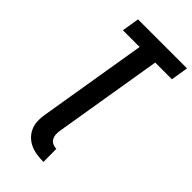

<svg xmlns="http://www.w3.org/2000/svg" viewBox="-292 -804 1097 1097"><g transform="rotate(45 256.5 -256.0)"><path d="M311 223Q283 223 256 219Q229 215 205.5 204.5Q182 194 163.5 176Q145 158 134.5 134.5Q124 111 122.5 83.5Q121 56 126 29L235 -630H100L117 -735H513L496 -630H361L252 29Q249 45 250 61.5Q251 78 258 91Q265 104 279.5 111Q294 118 310 118Z"/></g></svg>

Font: Iosevka Extrabold Oblique
Style: Regular
Weight: 800
Italic angle: -9°
Monospace: yes
Designer: Belleve Invis
Foundry: Belleve Invis
Version: Version 32.5.0; ttfautohint (v1.8.4)